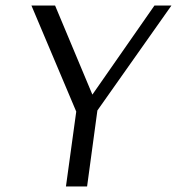

<svg xmlns="http://www.w3.org/2000/svg" viewBox="-20 -670 636 690"><path d="M178 -650 312 -330 535 -650H596L330 -273L293 0H217L254 -269L93 -650Z"/></svg>

Font: Arsenal
Style: Italic
Weight: 400
Italic angle: -9.10001°
Designer: Andrij Shevchenko
Foundry: Stairsfor
Version: Version 2.001;PS 002.001;hotconv 1.0.88;makeotf.lib2.5.64775